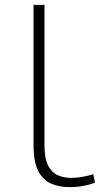

<svg xmlns="http://www.w3.org/2000/svg" viewBox="-20 -760 411 790"><path d="M163 -740V-164Q163 -106 179 -77Q195 -48 220 -38Q245 -28 274 -28Q297 -28 320.5 -32.5Q344 -37 364 -43L371 -8Q349 0 322 5Q295 10 266 10Q226 10 192.5 -3.5Q159 -17 138.5 -54Q118 -91 118 -163V-740Z"/></svg>

Font: Georama ExtraExtended ExtraLight
Style: Regular
Weight: 200
Width: 8
Designer: Jean-Baptiste Levee
Foundry: Production Type
Version: Version 1.000